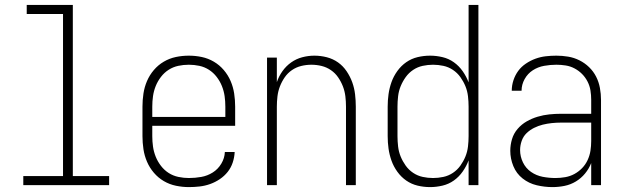

<svg xmlns="http://www.w3.org/2000/svg" viewBox="-20 -755 2540 783"><path d="M425 0H75V-37H237V-698H89V-735H277V-37H425Z M750 8Q724 8 697.5 2.5Q671 -3 648 -16.5Q625 -30 607.5 -50.5Q590 -71 579.5 -95.5Q569 -120 565 -146.5Q561 -173 561 -200V-320Q561 -347 565 -373.5Q569 -400 579.5 -424.5Q590 -449 607.5 -469.5Q625 -490 648 -503.5Q671 -517 697 -522.5Q723 -528 750 -528Q777 -528 803 -522.5Q829 -517 852 -503.5Q875 -490 892.5 -469.5Q910 -449 920.5 -424.5Q931 -400 935 -373.5Q939 -347 939 -320V-242H601V-200Q601 -178 604 -157Q607 -136 615 -116Q623 -96 636.5 -78.5Q650 -61 668 -49.5Q686 -38 707.5 -33.5Q729 -29 750 -29Q776 -29 801 -33.5Q826 -38 847.5 -51.5Q869 -65 882.5 -87.5Q896 -110 897 -135H937Q936 -113 929 -92Q922 -71 908.5 -54Q895 -37 876.5 -24.5Q858 -12 837 -4.5Q816 3 794 5.5Q772 8 750 8ZM601 -278H899V-320Q899 -342 896 -363Q893 -384 885 -404Q877 -424 863.5 -441.5Q850 -459 832 -470.5Q814 -482 793 -486.5Q772 -491 750 -491Q728 -491 707 -486.5Q686 -482 668 -470.5Q650 -459 636.5 -441.5Q623 -424 615 -404Q607 -384 604 -363Q601 -342 601 -320Z M1069 0V-520H1109V-420Q1117 -444 1132 -465Q1147 -486 1167.5 -500.5Q1188 -515 1212.5 -521.5Q1237 -528 1262 -528Q1288 -528 1313 -521.5Q1338 -515 1358.5 -500.5Q1379 -486 1393.5 -464.5Q1408 -443 1416.5 -419.5Q1425 -396 1428 -370.5Q1431 -345 1431 -320V0H1391V-320Q1391 -341 1388.5 -362Q1386 -383 1378.5 -402.5Q1371 -422 1359 -439.5Q1347 -457 1329.5 -469Q1312 -481 1291.5 -486Q1271 -491 1250 -491Q1229 -491 1208.5 -486Q1188 -481 1170.5 -469Q1153 -457 1141 -439.5Q1129 -422 1121.5 -402.5Q1114 -383 1111.5 -362Q1109 -341 1109 -320V0Z M1734 8Q1708 8 1683 2Q1658 -4 1637 -18.5Q1616 -33 1600.5 -54.5Q1585 -76 1576.5 -100Q1568 -124 1564.5 -149Q1561 -174 1561 -200V-320Q1561 -346 1564.5 -371Q1568 -396 1576.5 -420Q1585 -444 1600.5 -465.5Q1616 -487 1637 -501.5Q1658 -516 1683 -522Q1708 -528 1734 -528Q1759 -528 1784.5 -522Q1810 -516 1831 -501Q1852 -486 1867 -464.5Q1882 -443 1891 -419V-735H1931V0H1891V-101Q1882 -77 1867 -55.5Q1852 -34 1831 -19Q1810 -4 1784.5 2Q1759 8 1734 8ZM1746 -29Q1767 -29 1788 -33.5Q1809 -38 1827 -50Q1845 -62 1857.5 -79.5Q1870 -97 1878 -116.5Q1886 -136 1888.5 -157.5Q1891 -179 1891 -200V-320Q1891 -341 1888.5 -362.5Q1886 -384 1878 -403.5Q1870 -423 1857.5 -440.5Q1845 -458 1827 -470Q1809 -482 1788 -486.5Q1767 -491 1746 -491Q1725 -491 1704 -486.5Q1683 -482 1665 -470Q1647 -458 1634.5 -440.5Q1622 -423 1614 -403.5Q1606 -384 1603.5 -362.5Q1601 -341 1601 -320V-200Q1601 -179 1603.5 -157.5Q1606 -136 1614 -116.5Q1622 -97 1634.5 -79.5Q1647 -62 1665 -50Q1683 -38 1704 -33.5Q1725 -29 1746 -29Z M2233 8Q2201 8 2169 0.5Q2137 -7 2111.5 -27Q2086 -47 2073.5 -77.5Q2061 -108 2061 -140Q2061 -164 2068 -187.5Q2075 -211 2091 -229.5Q2107 -248 2128 -260Q2149 -272 2172.5 -279Q2196 -286 2220 -288.5Q2244 -291 2268 -291H2391V-348Q2391 -367 2388 -386Q2385 -405 2376 -422.5Q2367 -440 2353.5 -453.5Q2340 -467 2323 -476Q2306 -485 2287 -488Q2268 -491 2249 -491Q2224 -491 2199 -486.5Q2174 -482 2153 -468.5Q2132 -455 2119.5 -432.5Q2107 -410 2107 -385H2067Q2067 -407 2074 -428Q2081 -449 2093.5 -466Q2106 -483 2124.5 -495.5Q2143 -508 2163.5 -515.5Q2184 -523 2205.5 -525.5Q2227 -528 2249 -528Q2273 -528 2297 -524Q2321 -520 2343 -509Q2365 -498 2382.5 -481Q2400 -464 2411 -442.5Q2422 -421 2426.5 -396.5Q2431 -372 2431 -348V0H2391V-90Q2382 -67 2366 -47.5Q2350 -28 2328.5 -15Q2307 -2 2282.5 3Q2258 8 2233 8ZM2245 -29Q2265 -29 2285 -32.5Q2305 -36 2322.5 -45.5Q2340 -55 2354 -69.5Q2368 -84 2376.5 -102.5Q2385 -121 2388 -140.5Q2391 -160 2391 -180V-255H2268Q2249 -255 2230 -253Q2211 -251 2193 -246.5Q2175 -242 2158 -233.5Q2141 -225 2127.5 -212Q2114 -199 2107.5 -180.5Q2101 -162 2101 -143Q2101 -117 2112.5 -93Q2124 -69 2145.5 -54Q2167 -39 2193 -34Q2219 -29 2245 -29Z"/></svg>

Font: Iosevka Term Curly Extralight
Style: Regular
Weight: 200
Designer: Belleve Invis
Foundry: Belleve Invis
Version: Version 32.3.0